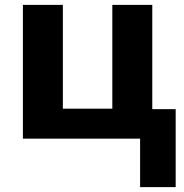

<svg xmlns="http://www.w3.org/2000/svg" viewBox="-20 -569 754 788"><path d="M555 199V0H74V-549H238V-123H441V-549H605V-121H701V199Z"/></svg>

Font: Noto Sans UI ExtraBold
Style: Regular
Weight: 800
Designer: Monotype Design Team
Foundry: Monotype Imaging Inc.
Version: Version 1.001